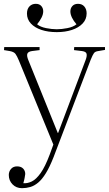

<svg xmlns="http://www.w3.org/2000/svg" viewBox="-20 -754 569 1004"><path d="M95 230Q65 230 45.5 210Q26 190 26 161Q26 143 37.5 129.5Q49 116 69 116Q90 116 101 127.5Q112 139 112 156Q111 163 109 175Q107 187 102 204Q123 206 146 195Q169 184 192.5 151Q216 118 240 54L259 2L79 -437Q69 -461 61 -472Q53 -483 31 -487L1 -492L2 -508H187V-492L147 -487Q127 -484 123 -473Q119 -462 128 -440L282 -59H284L428 -441Q435 -459 433 -471.5Q431 -484 409 -487L367 -492L368 -508H529V-493L494 -487Q478 -485 471.5 -476.5Q465 -468 454 -441L260 68Q240 119 220 151.5Q200 184 179.5 201Q159 218 138 224Q117 230 95 230ZM277 -586Q232 -586 197 -597.5Q162 -609 141.5 -631Q121 -653 121 -683Q121 -707 134 -720.5Q147 -734 167 -734Q186 -734 196 -722.5Q206 -711 206 -695Q206 -679 197 -661.5Q188 -644 174 -627Q191 -613 221 -607Q251 -601 277 -601Q302 -601 332.5 -607Q363 -613 380 -627Q365 -644 356.5 -661.5Q348 -679 348 -694Q348 -711 358.5 -722.5Q369 -734 388 -734Q409 -734 421 -720Q433 -706 433 -684Q433 -653 412 -631Q391 -609 356 -597.5Q321 -586 277 -586Z"/></svg>

Font: Literata 60pt ExtraLight
Style: Regular
Weight: 250
Designer: Latin by Veronika Burian and Jose Scaglione. Greek by Irene Vlachou. Cyrillic by Vera Evstafieva.
Foundry: TypeTogether
Version: Version 3.103;gftools[0.9.29]